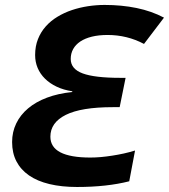

<svg xmlns="http://www.w3.org/2000/svg" viewBox="-20 -744 681 774"><path d="M501 -13.2Q410.6 9.8 290.5 9.8Q228 9.8 179.2 -2Q130.4 -13.7 96.9 -36.9Q63.5 -60.1 46.1 -93.8Q28.8 -127.4 28.8 -171.4Q28.8 -211.9 45.4 -246.3Q62 -280.8 93.3 -307.1Q124.5 -333.5 169.4 -350.3Q214.4 -367.2 271 -373L271.5 -376Q236.3 -381.3 208.5 -394.5Q180.7 -407.7 161.4 -426.8Q142.1 -445.8 131.8 -470Q121.6 -494.1 121.6 -522Q121.6 -557.6 133.1 -586.4Q144.5 -615.2 164.6 -637.7Q184.6 -660.2 211.7 -676.5Q238.8 -692.9 270 -703.4Q301.3 -713.9 335 -719Q368.7 -724.1 401.9 -724.1Q470.2 -724.1 530.8 -711.7Q591.3 -699.2 641.1 -672.9L560.5 -566.9Q492.7 -603 413.6 -603Q377.9 -603 350.3 -596.2Q322.8 -589.4 303.7 -576.7Q284.7 -564 274.9 -546.1Q265.1 -528.3 265.1 -506.3Q265.1 -465.8 313.5 -448Q361.8 -430.2 465.3 -430.2H486.3L462.4 -312H434.6Q307.6 -312 245.4 -281Q183.1 -250 183.1 -192.9Q183.1 -108.9 344.2 -108.9Q363.8 -108.9 386.2 -110.8Q408.7 -112.8 432.1 -116.5Q455.6 -120.1 479 -125.2Q502.4 -130.4 524.4 -137.2Z"/></svg>

Font: Zoram GWebM
Style: Bold Italic
Weight: 700
Italic angle: -12°
Foundry: Ascender Corporation
Version: Version 1.000